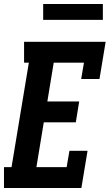

<svg xmlns="http://www.w3.org/2000/svg" viewBox="-27 -945 551 965"><path d="M-7 0V-105H31L118 -630H94V-735H504L473 -548H381L395 -630H243L211 -435H371L354 -330H193L156 -105H308L322 -187H413L382 0ZM190 -845V-925H490V-845Z"/></svg>

Font: Iosevka Slab Extrabold
Style: Italic
Weight: 800
Italic angle: -9°
Monospace: yes
Designer: Belleve Invis
Foundry: Belleve Invis
Version: Version 11.1.0; ttfautohint (v1.8.3)